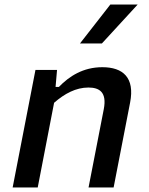

<svg xmlns="http://www.w3.org/2000/svg" viewBox="-20 -830 660 850"><path d="M483 0 556 -376C577.5 -486.5 524.5 -532.5 433 -532.5C348 -532.5 286.5 -492.5 240.5 -445H226L232.5 -520.5H137L36 0H147L219.5 -375C266 -415.5 316 -442.5 371.5 -442.5C419.5 -442.5 454 -422.5 439.5 -347L372 0ZM334 -637.5 468.5 -810H589.5L431 -637.5Z"/></svg>

Font: Monaspace Neon Medium
Style: Italic
Weight: 500
Italic angle: -11°
Designer: Riley Cran & the Lettermatic Team
Foundry: Lettermatic
Version: Version 1.200 (Monaspace Neon)